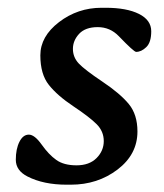

<svg xmlns="http://www.w3.org/2000/svg" viewBox="-20 -476 430 504"><path d="M246.6 -455.6H257.3Q312.5 -455.6 344.7 -439.5Q377 -423.3 377 -394Q377 -364.7 364 -352.3Q351.1 -339.8 337.4 -339.8Q331.5 -339.8 292 -380.9Q269 -404.8 236.6 -404.8Q204.1 -404.8 187.7 -387.2Q171.4 -369.6 171.4 -347.7Q171.4 -325.7 186.8 -309.3Q202.1 -293 248.8 -261.7Q295.4 -230.5 318.1 -202.9Q340.8 -175.3 340.8 -130.9Q340.8 -70.8 288.6 -31Q236.3 8.8 166 8.8H154.8Q94.2 8.8 52.2 -12.7Q21.5 -28.3 21.5 -56.6Q21.5 -85 31 -103.8Q40.5 -122.6 55.7 -122.6Q70.8 -122.6 89.4 -96.4Q107.9 -70.3 127.7 -56.2Q147.5 -42 180.9 -42Q214.4 -42 233.4 -61Q252.4 -80.1 252.4 -105.7Q252.4 -131.3 233.6 -150.1Q214.8 -168.9 172.6 -197Q130.4 -225.1 108.2 -253.2Q85.9 -281.2 85.9 -330.8Q85.9 -380.4 135 -418Q184.1 -455.6 246.6 -455.6Z"/></svg>

Font: Averia Serif Libre
Style: Italic
Weight: 400
Italic angle: -7.90001°
Version: Version 1.002